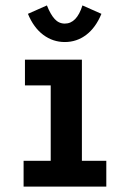

<svg xmlns="http://www.w3.org/2000/svg" viewBox="-20 -688 478 708"><path d="M67 0V-95H167V-373H72V-468H282V-95H372V0ZM284 -668 354 -637Q333 -586 298 -559.5Q263 -533 219 -533Q175 -533 139.5 -559.5Q104 -586 83 -637L153 -668Q166 -635 181.5 -618Q197 -601 219 -601Q263 -601 284 -668Z"/></svg>

Font: Inconsolata SemiCondensed ExtraBold
Style: Regular
Weight: 800
Width: 4
Monospace: yes
Designer: Raph Levien, Cyreal, Brenton Simpson
Foundry: Raph Levien, Cyreal, Google
Version: Version 3.100; ttfautohint (v1.8.4.7-5d5b)